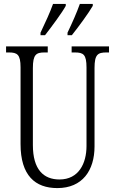

<svg xmlns="http://www.w3.org/2000/svg" viewBox="-20 -951 589 981"><path d="M325 -784V-771H347C383 -816 434 -886 454 -921V-931H388C372 -886 351 -839 325 -784ZM187 -784V-771H210C245 -816 297 -886 316 -921V-931H251C235 -886 213 -839 187 -784ZM273 10C401 10 463 -80 463 -203V-604C463 -673 480 -683 524 -683H537V-714H346V-683H362C406 -683 422 -673 422 -606V-205C422 -116 382 -34 284 -34C203 -34 148 -84 148 -210V-603C148 -673 165 -683 208 -683H224V-714H11V-683H25C68 -683 85 -673 85 -607V-215C85 -54 160 10 273 10Z"/></svg>

Font: Noto Serif Tamil ExtraCondensed Light
Style: Italic
Weight: 300
Width: 2
Italic angle: -12°
Designer: Indian Type Foundry, Tom Grace, and the Monotype Design Team
Foundry: Monotype Imaging Inc.
Version: Version 2.003